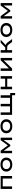

<svg xmlns="http://www.w3.org/2000/svg" viewBox="3816 -4362 679 8350"><g transform="rotate(-90 4155.0 -186.5)"><path d="M114 0V-497H677V0H567V-407H224V0Z M1174 9Q1079 9 1010 -24Q941 -57 904.5 -115.5Q868 -174 868 -249Q868 -325 904.5 -383Q941 -441 1010 -473.5Q1079 -506 1173 -506Q1269 -506 1337.5 -473.5Q1406 -441 1442.5 -383Q1479 -325 1479 -249Q1479 -174 1442.5 -115.5Q1406 -57 1337.5 -24Q1269 9 1174 9ZM1173 -83Q1267 -83 1318.5 -130.5Q1370 -178 1370 -250Q1370 -322 1318.5 -368Q1267 -414 1174 -414Q1079 -414 1028 -368Q977 -322 977 -250Q977 -178 1028 -130.5Q1079 -83 1173 -83Z M1669 0V-497H1778L2008 -184L2234 -497H2343V0H2240V-369L2033 -78H1980L1771 -369H1772V0Z M2840 9Q2745 9 2676 -24Q2607 -57 2570.5 -115.5Q2534 -174 2534 -249Q2534 -325 2570.5 -383Q2607 -441 2676 -473.5Q2745 -506 2839 -506Q2935 -506 3003.5 -473.5Q3072 -441 3108.5 -383Q3145 -325 3145 -249Q3145 -174 3108.5 -115.5Q3072 -57 3003.5 -24Q2935 9 2840 9ZM2839 -83Q2933 -83 2984.5 -130.5Q3036 -178 3036 -250Q3036 -322 2984.5 -368Q2933 -414 2840 -414Q2745 -414 2694 -368Q2643 -322 2643 -250Q2643 -178 2694 -130.5Q2745 -83 2839 -83Z M4190 133V0H3335V-497H3443V-91H3706V-497H3814V-91H4078V-497H4186V-83H4286V133Z M4448 0V-497H4558V-301H4910V-497H5020V0H4910V-211H4558V0Z M5248 0V-497H5357V-129H5350L5710 -497H5812V0H5704V-369H5711L5351 0Z M6040 0V-497H6150V-298H6267L6471 -497H6603L6346 -252L6332 -280Q6369 -277 6393.5 -269Q6418 -261 6440 -243.5Q6462 -226 6487 -194L6632 0H6505L6386 -156Q6369 -178 6353.5 -190Q6338 -202 6314.5 -207.5Q6291 -213 6252 -213H6150V0Z M7027 9Q6932 9 6863 -24Q6794 -57 6757.5 -115.5Q6721 -174 6721 -249Q6721 -325 6757.5 -383Q6794 -441 6863 -473.5Q6932 -506 7026 -506Q7122 -506 7190.5 -473.5Q7259 -441 7295.5 -383Q7332 -325 7332 -249Q7332 -174 7295.5 -115.5Q7259 -57 7190.5 -24Q7122 9 7027 9ZM7026 -83Q7120 -83 7171.5 -130.5Q7223 -178 7223 -250Q7223 -322 7171.5 -368Q7120 -414 7027 -414Q6932 -414 6881 -368Q6830 -322 6830 -250Q6830 -178 6881 -130.5Q6932 -83 7026 -83Z M7522 0V-497H7631L7861 -184L8087 -497H8196V0H8093V-369L7886 -78H7833L7624 -369H7625V0Z"/></g></svg>

Font: Nunito Sans 7pt Expanded Medium
Style: Regular
Weight: 500
Width: 7
Designer: Vernon Adams
Foundry: Vernon Adams
Version: Version 3.101;gftools[0.9.27]